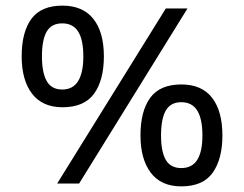

<svg xmlns="http://www.w3.org/2000/svg" viewBox="-20 -652 868 682"><path d="M569 -622H646L261 0H183ZM202 -271Q131 -271 94 -319Q57 -367 57 -452Q57 -538 91.5 -585Q126 -632 202 -632Q274 -632 311.5 -585Q349 -538 349 -452Q349 -367 314 -319Q279 -271 202 -271ZM201 -334Q239 -334 257.5 -364Q276 -394 276 -452Q276 -511 257.5 -540Q239 -569 201 -569Q163 -569 146 -540Q129 -511 129 -452Q129 -394 146 -364Q163 -334 201 -334ZM624 10Q552 10 515.5 -38.5Q479 -87 479 -171Q479 -257 513.5 -304.5Q548 -352 624 -352Q697 -352 733.5 -304.5Q770 -257 770 -171Q770 -87 735.5 -38.5Q701 10 624 10ZM624 -55Q662 -55 680.5 -84Q699 -113 699 -171Q699 -230 680.5 -259.5Q662 -289 624 -289Q586 -289 569 -259.5Q552 -230 552 -171Q552 -113 569 -84Q586 -55 624 -55Z"/></svg>

Font: ltelugu25
Style: Book
Weight: 400
Designer: Jelle Bosma - Monotype Design Team
Foundry: Monotype Imaging Inc.
Version: Version 2.003